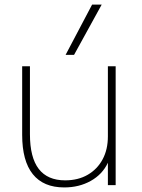

<svg xmlns="http://www.w3.org/2000/svg" viewBox="-20 -810 621 840"><path d="M261 10Q170 10 123.5 -48Q77 -106 77 -220V-520H111V-223Q111 -121 149.5 -71Q188 -21 265 -21Q322 -21 364 -45.5Q406 -70 429 -113Q452 -156 452 -213V-520H486V0H452V-98Q428 -47 377 -18.5Q326 10 261 10ZM304 -570H267L383 -790H425Z"/></svg>

Font: M PLUS 2 Thin ExtraLight
Style: Regular
Weight: 250
Version: Version 1.001